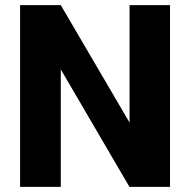

<svg xmlns="http://www.w3.org/2000/svg" viewBox="-20 -731 744 751"><path d="M645 -710.9V0H486.3L217.8 -459.5V0H58.6V-710.9H217.8L486.8 -251.5V-710.9Z"/></svg>

Font: Vazirmatn FD ExtraBold
Style: Regular
Weight: 800
Designer: Saber Rastikerdar
Foundry: Saber Rastikerdar
Version: Version 33.003